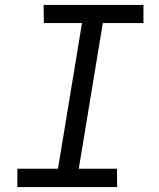

<svg xmlns="http://www.w3.org/2000/svg" viewBox="-20 -755 640 775"><path d="M453 0H50V-74H214L311 -662H157L156 -735H559V-662H395L298 -74H452Z"/></svg>

Font: Iosevka Extended
Style: Italic
Weight: 400
Width: 7
Italic angle: -9°
Monospace: yes
Designer: Belleve Invis
Foundry: Belleve Invis
Version: Version 32.5.0; ttfautohint (v1.8.4)